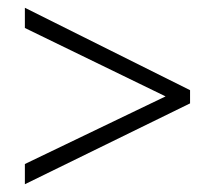

<svg xmlns="http://www.w3.org/2000/svg" viewBox="-20 -606 554 494"><path d="M44 -184V-132L469 -340V-374L44 -586V-534L406 -358Z"/></svg>

Font: Noto Sans Gujarati SemiCondensed Light
Style: Regular
Weight: 300
Width: 4
Designer: Jelle Bosma - Monotype Design Team, Universal Thirst
Foundry: Monotype Imaging Inc.
Version: Version 2.106